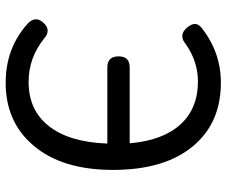

<svg xmlns="http://www.w3.org/2000/svg" viewBox="-81 -706 800 678"><g transform="rotate(90 319.0 -367.0)"><path d="M272 13Q149 13 62 -66Q36 -92 59 -119Q86 -150 117 -122Q185 -68 269 -68Q368 -68 424 -138Q482 -210 487 -346H333H218Q179 -346 179 -386Q179 -425 218 -425H486Q476 -542 419.5 -604Q363 -666 268 -666Q197 -666 136 -623Q104 -596 77 -628Q65 -643 64.5 -654.5Q64 -666 77 -678Q164 -747 272 -747Q413 -747 495 -650Q580 -549 580 -366Q580 -185 493 -84Q410 13 272 13Z"/></g></svg>

Font: GenSenRounded JP R
Style: Regular
Weight: 400
Version: Version 1.501;PS 1;hotconv 16.6.51;makeotf.lib2.5.65220